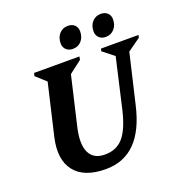

<svg xmlns="http://www.w3.org/2000/svg" viewBox="-156 -1027 1118 1179"><g transform="rotate(-20 402.5 -437.5)"><path d="M105 -278 183 -612 118 -671 123 -690H419L415 -669L333 -606L259 -289Q234 -183 260.5 -126.5Q287 -70 362 -70Q437 -70 481.5 -121Q526 -172 554 -289L629 -616L556 -674L560 -690H805L801 -673L717 -613L641 -289Q571 16 337 16Q195 16 134 -61.5Q73 -139 105 -278ZM398 -747Q371 -747 354.5 -763Q338 -779 338 -804Q338 -843 360 -867Q382 -891 416 -891Q443 -891 459.5 -875.5Q476 -860 476 -834Q476 -796 454.5 -771.5Q433 -747 398 -747ZM613 -747Q586 -747 569.5 -763Q553 -779 553 -804Q553 -843 575 -867Q597 -891 631 -891Q658 -891 674.5 -875.5Q691 -860 691 -834Q691 -796 669 -771.5Q647 -747 613 -747Z"/></g></svg>

Font: Platypi SemiBold
Style: Italic
Weight: 600
Italic angle: -13°
Designer: David Sargent
Foundry: Bolt Cutter Type
Version: Version 1.200; ttfautohint (v1.8.4.7-5d5b)